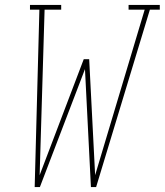

<svg xmlns="http://www.w3.org/2000/svg" viewBox="-20 -755 665 775"><path d="M120 0 139 -716H101V-735H227V-716H160L140 -48L318 -516H340L364 -48L564 -716H499V-735H625V-716H585L368 0H347L323 -476L141 0Z"/></svg>

Font: Iosevka HT Thin Extended
Style: Italic
Weight: 100
Width: 7
Italic angle: -9°
Monospace: yes
Designer: Belleve Invis
Foundry: Belleve Invis
Version: Version 32.3.0; ttfautohint (v1.8.4)